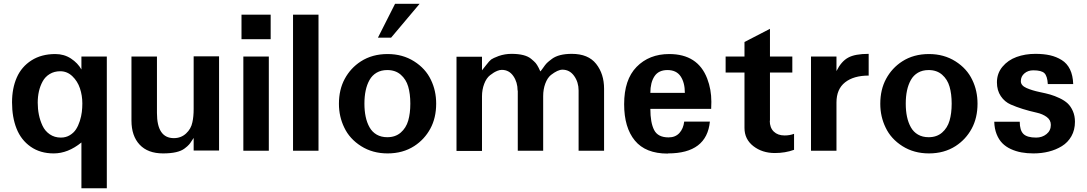

<svg xmlns="http://www.w3.org/2000/svg" viewBox="-20 -800 5768 1019"><path d="M273.9 -513.2Q320.3 -513.2 356.7 -489.3Q393.1 -465.3 412.1 -431.2V-500H546.9V199.2H412.1V-43.9Q340.8 14.2 265.1 14.2Q193.4 14.2 142.6 -21.5Q91.8 -57.1 67.9 -117.4Q43.9 -177.7 43.9 -256.8Q43.9 -331.5 69.1 -388.7Q94.2 -445.8 147 -479.5Q199.7 -513.2 273.9 -513.2ZM417 -251Q417 -293 404.3 -331.1Q391.6 -369.1 364 -395.5Q336.4 -421.9 299.8 -421.9Q268.1 -421.9 243.9 -407.2Q219.7 -392.6 206.3 -367.9Q192.9 -343.3 186.5 -314.9Q180.2 -286.6 180.2 -254.9Q180.2 -222.2 186.3 -191.7Q192.4 -161.1 205.6 -132.8Q218.8 -104.5 244.1 -87.2Q269.5 -69.8 303.2 -69.8Q329.6 -69.8 350.3 -82.3Q371.1 -94.7 383.3 -113.5Q395.5 -132.3 403.6 -157.7Q411.6 -183.1 414.3 -205.6Q417 -228 417 -251Z M844.7 14.2H845.7Q764.6 14.2 721.2 -32.2Q677.7 -78.6 677.7 -160.2V-500H813V-200.2Q813 -66.9 902.8 -66.9Q940.9 -66.9 967.5 -91.6Q994.1 -116.2 1001 -150.9Q1007.8 -180.2 1007.8 -222.2V-501H1142.6V-1H1007.8V-67.9Q1003.4 -61.5 997.3 -52.2Q991.2 -43 989.5 -40.5Q987.8 -38.1 983.2 -32.7Q978.5 -27.3 973.6 -23.2Q968.8 -19 960 -12.2Q926.3 14.2 844.7 14.2Z M1416.5 -591.8H1261.7V-722.2H1416.5ZM1406.7 0H1271.5V-500H1406.7Z M1670.4 0H1535.2V-722.2H1670.4Z M2207 -779.8 2055.7 -600.1H1985.8L2076.7 -779.8ZM2294.9 -250Q2294.9 -174.3 2263.9 -117.2Q2232.9 -60.1 2178.7 -24.9Q2118.2 14.2 2037.1 14.2Q1957.5 14.2 1896.5 -24.4Q1835.4 -63 1807.1 -123Q1778.8 -181.2 1778.8 -249Q1778.8 -324.7 1809.8 -381.8Q1840.8 -439 1895 -474.1Q1955.6 -513.2 2037.1 -513.2Q2116.7 -513.2 2177.7 -474.6Q2238.8 -436 2267.1 -376Q2294.9 -318.8 2294.9 -250ZM2035.6 -71.8Q2078.6 -71.8 2106.9 -96.4Q2135.3 -121.1 2146.5 -159.7Q2157.7 -198.2 2157.7 -250Q2157.7 -301.8 2146.5 -340.3Q2135.3 -378.9 2106.9 -403.6Q2078.6 -428.2 2035.6 -428.2Q2002.9 -428.2 1979 -414.3Q1955.1 -400.4 1941.2 -375.5Q1927.2 -350.6 1920.7 -319.3Q1914.1 -288.1 1914.1 -250Q1914.1 -211.9 1920.7 -180.7Q1927.2 -149.4 1941.2 -124.5Q1955.1 -99.6 1979 -85.7Q2002.9 -71.8 2035.6 -71.8Z M2728 -319.8 2727.1 -318.8Q2727.1 -363.8 2704.3 -396.5Q2681.6 -429.2 2643.1 -429.2Q2631.8 -429.2 2619.6 -424.1Q2607.4 -418.9 2600.6 -414.6Q2593.8 -410.2 2581.1 -400.9Q2561.5 -385.7 2549.8 -355Q2538.1 -324.2 2538.1 -289.1V1H2402.8V-499H2538.1V-426.8Q2541.5 -430.2 2558.1 -452.1Q2577.6 -477.5 2586.9 -484.4Q2596.2 -491.2 2627 -502.9Q2659.7 -514.2 2694.8 -514.2Q2767.1 -514.2 2798.8 -487.8Q2815.4 -474.1 2822.8 -465.6Q2830.1 -457 2838.9 -439.9Q2843.8 -428.7 2847.7 -420.9Q2853 -426.3 2861.8 -439Q2874 -457 2882.3 -465.3Q2890.6 -473.6 2909.7 -487.8Q2945.8 -514.2 3014.6 -514.2Q3102.1 -514.2 3144 -460.9Q3186 -407.7 3186 -329.1V0H3050.8V-319.8Q3050.8 -363.8 3027.1 -397Q3003.4 -430.2 2964.8 -430.2Q2940.4 -430.2 2903.8 -401.9Q2885.3 -386.7 2874 -356.4Q2862.8 -326.2 2862.8 -290V0H2728Z M3525.4 14.2 3523.4 15.1Q3406.2 15.1 3349.4 -54Q3292.5 -123 3292.5 -247.1Q3292.5 -377.4 3358.4 -444.8Q3425.3 -513.2 3531.7 -513.2Q3683.6 -513.2 3733.4 -382.8Q3755.4 -325.7 3755.4 -259.8L3754.4 -222.2H3431.6Q3431.6 -148.9 3451.7 -109.9Q3471.7 -70.8 3528.3 -70.8Q3564.5 -70.8 3585.7 -94Q3606.9 -117.2 3611.3 -154.8H3747.6Q3731 14.2 3525.4 14.2ZM3614.7 -307.1Q3614.7 -361.3 3592.3 -394.8Q3569.8 -428.2 3522.5 -428.2Q3475.1 -428.2 3453.4 -395Q3431.6 -361.8 3431.6 -307.1Z M4066.4 -159.2H4065.4Q4065.4 -122.1 4086.7 -101.6Q4107.9 -81.1 4144 -81.1Q4171.4 -81.1 4194.3 -89.8V-4.9Q4147.5 12.2 4092.3 12.2Q4025.4 12.2 3978.3 -24.4Q3931.2 -61 3931.2 -121.1V-415H3831.1V-500H3931.2V-577.1L4066.4 -647V-500H4185.1V-415H4066.4Z M4590.3 -398.9Q4510.7 -398.9 4465.1 -363Q4419.4 -327.1 4419.4 -255.9V0H4284.2V-500H4419.4V-422.9Q4444.8 -474.1 4481.4 -494.1Q4517.6 -514.2 4590.3 -514.2Z M5168 -250Q5168 -174.3 5137 -117.2Q5106 -60.1 5051.8 -24.9Q4991.2 14.2 4910.2 14.2Q4830.6 14.2 4769.5 -24.4Q4708.5 -63 4680.2 -123Q4651.9 -181.2 4651.9 -249Q4651.9 -324.7 4682.9 -381.8Q4713.9 -439 4768.1 -474.1Q4828.6 -513.2 4910.2 -513.2Q4989.7 -513.2 5050.8 -474.6Q5111.8 -436 5140.1 -376Q5168 -318.8 5168 -250ZM4908.7 -71.8Q4951.7 -71.8 4980 -96.4Q5008.3 -121.1 5019.5 -159.7Q5030.8 -198.2 5030.8 -250Q5030.8 -301.8 5019.5 -340.3Q5008.3 -378.9 4980 -403.6Q4951.7 -428.2 4908.7 -428.2Q4876 -428.2 4852.1 -414.3Q4828.1 -400.4 4814.2 -375.5Q4800.3 -350.6 4793.7 -319.3Q4787.1 -288.1 4787.1 -250Q4787.1 -211.9 4793.7 -180.7Q4800.3 -149.4 4814.2 -124.5Q4828.1 -99.6 4852.1 -85.7Q4876 -71.8 4908.7 -71.8Z M5463.9 -426.8Q5436 -426.8 5417 -410.6Q5397.9 -394.5 5397.9 -369.1Q5397.9 -346.2 5427.7 -333Q5457.5 -319.8 5500 -311Q5531.2 -304.7 5554.2 -298.1Q5577.1 -291.5 5603.5 -279.1Q5629.9 -266.6 5646.5 -251Q5663.1 -235.4 5674.1 -210.2Q5685.1 -185.1 5685.1 -153.8Q5685.1 -110.4 5666.3 -77.1Q5647.5 -43.9 5615.7 -24.4Q5584 -4.9 5545.9 4.6Q5507.8 14.2 5464.8 14.2Q5430.7 14.2 5401.1 8.8Q5371.6 3.4 5345 -8.8Q5318.4 -21 5299.6 -40Q5280.8 -59.1 5269.3 -88.1Q5257.8 -117.2 5256.8 -153.8H5392.1Q5392.1 -108.4 5411.6 -89.1Q5431.2 -69.8 5479 -69.8Q5511.2 -69.8 5534.2 -88.4Q5557.1 -106.9 5557.1 -137.2Q5557.1 -163.1 5535.2 -179.2Q5513.2 -195.3 5481.9 -202.1Q5402.8 -219.7 5344.7 -245.1Q5312 -259.3 5291.5 -289.8Q5271 -320.3 5271 -362.8Q5271 -410.6 5300.3 -445.8Q5329.6 -481 5375.2 -497.6Q5420.9 -514.2 5475.1 -514.2Q5519 -514.2 5552.7 -506.6Q5586.4 -499 5614.7 -481.4Q5643.1 -463.9 5658.7 -431.9Q5674.3 -399.9 5675.8 -354H5541Q5538.6 -396 5523.2 -411.4Q5507.8 -426.8 5463.9 -426.8Z"/></svg>

Font: Perun
Style: Bold
Weight: 700
Foundry: Copyright (c) Stefan Peev, Context Ltd, 2016
Version: Version 1.0000